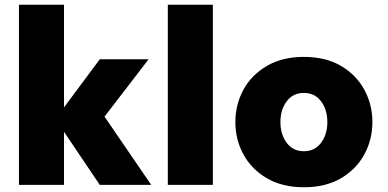

<svg xmlns="http://www.w3.org/2000/svg" viewBox="-20 -780 1636 810"><path d="M60 0V-760H250V-327L401 -530H607L421 -288L618 0H401L250 -224V0Z M688 0V-760H878V0Z M1262 10Q1171 10 1106 -28Q1041 -66 1007 -128.5Q973 -191 973 -265Q973 -339 1007 -401.5Q1041 -464 1106 -502Q1171 -540 1262 -540Q1354 -540 1418.5 -502Q1483 -464 1517 -401.5Q1551 -339 1551 -265Q1551 -191 1517 -128.5Q1483 -66 1418.5 -28Q1354 10 1262 10ZM1262 -142Q1308 -142 1334.5 -177.5Q1361 -213 1361 -265Q1361 -317 1334.5 -352.5Q1308 -388 1262 -388Q1216 -388 1189.5 -352.5Q1163 -317 1163 -265Q1163 -213 1189.5 -177.5Q1216 -142 1262 -142Z"/></svg>

Font: Be Vietnam Pro Black
Style: Regular
Weight: 900
Designer: Lam Bao, Tony Le, Vietanh Nguyen
Foundry: Yellow Type Foundry
Version: Version 1.002; ttfautohint (v1.8.3)